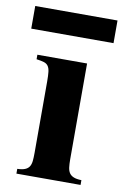

<svg xmlns="http://www.w3.org/2000/svg" viewBox="-98 -708 484 754"><g transform="rotate(10 144.0 -330.5)"><path d="M22 0V-19Q41.5 -19.5 52.7 -24.2Q64 -28.8 69.6 -37.6Q75.2 -46.4 76.7 -60.1Q78.1 -73.7 78.1 -92.8V-377Q78.1 -400.9 76.4 -415.5Q74.7 -430.2 68.8 -438.5Q63 -446.8 51.8 -450.2Q40.5 -453.6 22 -456.1V-474.1H220.2V-92.8Q220.2 -73.7 221.9 -60.1Q223.6 -46.4 229.5 -37.6Q235.4 -28.8 246.8 -24.2Q258.3 -19.5 277.8 -19V0ZM-19.5 -570.8V-661.1H308.6V-570.8Z"/></g></svg>

Font: Tai Heritage Pro
Style: Bold
Weight: 700
Designer: Faah Baccam, Walt Agee, Victor Gaultney, Annie Olsen, Eric Hays
Foundry: SIL International
Version: Version 2.600